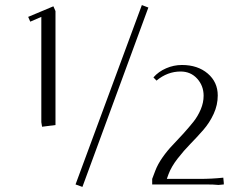

<svg xmlns="http://www.w3.org/2000/svg" viewBox="-20 -732 966 762"><path d="M91.8 -665 191.9 -707 200.2 -688V-235.8L147 -229L144 -247.1V-665L100.1 -646ZM279.8 0 543 -711.9 568.8 -702.1 307.1 9.8ZM584 0V-22L596.2 -54.2Q606 -80.1 625 -107.2Q644 -134.3 664.8 -155.8Q685.5 -177.2 707.8 -201.9Q730 -226.6 747.6 -248.5Q765.1 -270.5 776.6 -297.6Q788.1 -324.7 788.1 -352.1Q788.1 -391.6 762.5 -419.9Q736.8 -448.2 696.8 -448.2Q644.5 -448.2 601.1 -412.1L588.9 -424.8Q608.9 -447.8 639.2 -460.9Q669.4 -474.1 702.1 -474.1Q764.6 -474.1 804.4 -440.2Q844.2 -406.2 844.2 -353Q844.2 -315.4 828.1 -280.3Q812 -245.1 786.9 -216.3Q761.7 -187.5 735.6 -160.9Q709.5 -134.3 684.8 -102.5Q660.2 -70.8 648.9 -41L642.1 -22H771Q821.3 -22 866.2 -26.9L868.2 -5.9V0L847.2 2Q828.1 0 796.9 0Z"/></svg>

Font: Dihjauti S
Style: Regular
Weight: 400
Designer: T. Christopher White
Version: Version 3.0.0